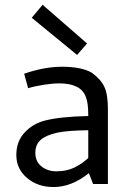

<svg xmlns="http://www.w3.org/2000/svg" viewBox="-20 -761 531 794"><path d="M47.5 0ZM96.2 -396.2 80 -456.2Q163.8 -485 236.2 -485Q317.5 -485 360 -460Q397.5 -432.5 411.9 -401.2Q426.2 -370 426.2 -310V0H365L347.5 -45Q276.2 12.5 201.2 12.5Q136.2 12.5 91.9 -25Q47.5 -62.5 47.5 -120Q47.5 -176.2 81.9 -213.1Q116.2 -250 166.2 -262.5Q230 -278.8 345 -281.2V-285Q345 -336.2 335 -360Q315 -416.2 225 -416.2Q198.8 -416.2 161.9 -410.6Q125 -405 96.2 -396.2ZM345 -107.5V-222.5Q258.8 -221.2 217.5 -212.5Q171.2 -202.5 148.8 -183.1Q126.2 -163.8 126.2 -128.8Q126.2 -92.5 151.9 -72.5Q177.5 -52.5 212.5 -52.5Q253.8 -52.5 285 -66.9Q316.2 -81.2 345 -107.5ZM298.8 -533.8 111.2 -687.5 156.2 -741.2 340 -581.2Z"/></svg>

Font: Cambay
Style: Regular
Weight: 400
Version: Version 1.180;PS 001.180;hotconv 1.0.70;makeotf.lib2.5.58329